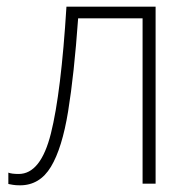

<svg xmlns="http://www.w3.org/2000/svg" viewBox="-20 -550 576 575"><path d="M446 0H407V-495H214Q202 -327 184 -216.5Q166 -106 132.5 -50.5Q99 5 40 5Q27 5 18.5 3.5Q10 2 5 1V-33Q15 -29 36 -29Q102 -29 132.5 -150.5Q163 -272 179 -530H446Z"/></svg>

Font: Noto Sans ExtraLight
Style: Regular
Weight: 200
Designer: Monotype Design Team
Foundry: Monotype Imaging Inc.
Version: Version 2.007